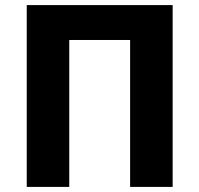

<svg xmlns="http://www.w3.org/2000/svg" viewBox="-20 -734 783 754"><path d="M85 0V-714H658V0H491V-577H252V0Z"/></svg>

Font: Noto Sans UI Extra
Style: Regular
Weight: 800
Designer: Monotype Design Team
Foundry: Monotype Imaging Inc.
Version: Version 1.901